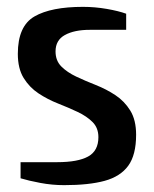

<svg xmlns="http://www.w3.org/2000/svg" viewBox="-20 -530 448 560"><path d="M167 10Q132 10 97.5 3.5Q63 -3 40 -10V-57H147Q207 -57 237 -73.5Q267 -90 267 -130Q267 -157 250 -174Q233 -191 206.5 -203.5Q180 -216 149.5 -228Q119 -240 92.5 -257.5Q66 -275 49 -302.5Q32 -330 32 -373Q32 -454 80.5 -482Q129 -510 222 -510Q257 -510 291.5 -504Q326 -498 348 -490V-443H242Q197 -443 169.5 -428Q142 -413 142 -380Q142 -353 159 -336Q176 -319 202.5 -306.5Q229 -294 259.5 -282Q290 -270 316.5 -252.5Q343 -235 360 -207.5Q377 -180 377 -137Q377 -78 354 -46.5Q331 -15 285 -2.5Q239 10 167 10Z"/></svg>

Font: Cuprum SemiBold
Style: Regular
Weight: 600
Designer: Jovanny Lemonad
Foundry: Jovanny Lemonad
Version: Version 3.000